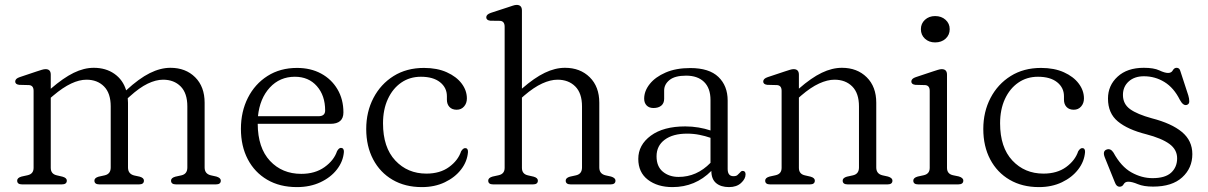

<svg xmlns="http://www.w3.org/2000/svg" viewBox="-20 -752 4927 783"><path d="M187 -447.5V-390Q238.5 -434.5 280.5 -455Q322.5 -475.5 362.5 -475.5Q411.5 -475.5 446.5 -451Q481.5 -426.5 494.5 -383.5Q547 -432 590.8 -453.8Q634.5 -475.5 675 -475.5Q737 -475.5 775.8 -437Q814.5 -398.5 814.5 -333V-69Q814.5 -43 840 -37L862.5 -32Q880.5 -26.5 880.5 -15.5Q880.5 0 860.5 0H698Q677.5 0 677.5 -15.5Q677.5 -26.5 695 -31.5L720 -37Q744 -42.5 744 -69V-318Q744 -372 716.8 -399.5Q689.5 -427 645 -427Q616 -427 582.2 -410.8Q548.5 -394.5 509.5 -359L501 -351.5Q502 -342.5 502 -333V-69Q502 -43 527 -36.5L550 -31.5Q567 -26.5 567 -15.5Q567 0 547 0H385.5Q365 0 365 -15.5Q365 -26.5 382 -31.5L407 -37Q431.5 -42.5 431.5 -69V-318Q431.5 -372 404.2 -399.5Q377 -427 332.5 -427Q303.5 -427 270 -411.2Q236.5 -395.5 197 -362L187 -353.5V-67.5Q187 -42.5 211.5 -37L235 -31.5Q252.5 -26.5 252.5 -15.5Q252.5 0 232 0H70Q50 0 50 -15.5Q50 -27 68 -32L93 -37.5Q117 -43 117 -67.5V-381.5Q117 -403.5 98.5 -405L58.5 -406Q42 -408 42 -419.5Q42 -431.5 60.5 -437.5L129 -460.5Q141 -464.5 150 -467.2Q159 -470 166 -470Q187 -470 187 -447.5Z M1380.5 -293.5Q1380.5 -247 1327.5 -247H1031Q1031.5 -149 1081 -96Q1130.5 -43 1208.5 -43Q1265 -43 1303.5 -70.5Q1342 -98 1354.5 -135.5Q1362 -149 1370.5 -149Q1383 -148.5 1382.5 -132.5Q1379.5 -94 1354.2 -61.2Q1329 -28.5 1286.8 -8.8Q1244.5 11 1191 11Q1121 11 1069.8 -19Q1018.5 -49 990.5 -102.5Q962.5 -156 962.5 -226.5Q962.5 -297 991 -353.2Q1019.5 -409.5 1071 -442.2Q1122.5 -475 1191.5 -475Q1247 -475 1289.5 -452Q1332 -429 1356.2 -388Q1380.5 -347 1380.5 -293.5ZM1182.5 -439Q1121 -439 1080.2 -394.8Q1039.5 -350.5 1032 -278H1278.5Q1306 -278 1306 -301.5Q1306 -362.5 1272.2 -400.8Q1238.5 -439 1182.5 -439Z M1884 -350.5Q1884 -331 1872.5 -317.8Q1861 -304.5 1842.5 -304.5Q1823.5 -304.5 1813 -315.8Q1802.5 -327 1802.5 -345.5V-359.5Q1802.5 -394.5 1774.5 -416.8Q1746.5 -439 1696.5 -439Q1651 -439 1616.2 -415Q1581.5 -391 1561.8 -348.2Q1542 -305.5 1542 -249Q1542 -151 1592 -97.5Q1642 -44 1719 -44Q1774.5 -44 1811.2 -70.8Q1848 -97.5 1860.5 -135Q1868.5 -148 1877 -148Q1889 -148 1888.5 -132Q1885.5 -93.5 1860.5 -61Q1835.5 -28.5 1794.2 -8.8Q1753 11 1700.5 11Q1632 11 1581 -18.8Q1530 -48.5 1501.8 -102Q1473.5 -155.5 1473.5 -226Q1473.5 -296 1503 -352.5Q1532.5 -409 1585.2 -442Q1638 -475 1709 -475Q1763 -475 1802.2 -457.2Q1841.5 -439.5 1862.8 -411.2Q1884 -383 1884 -350.5Z M2108.5 -709V-390.5Q2159.5 -435 2201.8 -455.2Q2244 -475.5 2284 -475.5Q2346 -475.5 2385 -437Q2424 -398.5 2424 -333V-69Q2424 -43 2449.5 -37L2472 -32Q2490 -26.5 2490 -15.5Q2490 0 2470 0H2307.5Q2287 0 2287 -15.5Q2287 -26.5 2304 -31.5L2329 -37Q2353.5 -42.5 2353.5 -69V-318Q2353.5 -372 2326 -399.5Q2298.5 -427 2253.5 -427Q2225 -427 2191 -411.5Q2157 -396 2117.5 -362L2108.5 -354V-67.5Q2108.5 -42.5 2132.5 -37L2156.5 -31.5Q2173.5 -26.5 2173.5 -15.5Q2173.5 0 2153.5 0H1991Q1971 0 1971 -15.5Q1971 -27 1989 -32L2014 -37.5Q2038 -43 2038 -67.5V-643Q2038 -665.5 2019.5 -667L1979.5 -667.5Q1963 -669.5 1963 -681.5Q1963 -693 1981.5 -699.5L2050.5 -722Q2062.5 -726 2071.5 -729Q2080.5 -732 2087 -732Q2108.5 -732 2108.5 -709Z M2583 -104Q2583 -161 2634.2 -198.8Q2685.5 -236.5 2774.5 -236.5Q2802.5 -236.5 2829 -232Q2855.5 -227.5 2877.5 -220V-344Q2877.5 -392.5 2851.2 -418Q2825 -443.5 2778 -443.5Q2732.5 -443.5 2710.5 -425.8Q2688.5 -408 2688.5 -383V-349Q2688.5 -331 2676.8 -321.2Q2665 -311.5 2645 -311.5Q2627 -311.5 2617 -322Q2607 -332.5 2607 -349.5Q2607 -381 2629.8 -409.5Q2652.5 -438 2694.5 -456.2Q2736.5 -474.5 2795 -474.5Q2872 -474.5 2909.8 -438.2Q2947.5 -402 2947.5 -342V-63Q2947.5 -33.5 2971 -33.5Q2982 -33.5 2987 -37.8Q2992 -42 2996 -46.5Q2999 -50 3001.8 -52.5Q3004.5 -55 3008.5 -55Q3020.5 -55 3020.5 -41Q3020.5 -22.5 3002.2 -5.8Q2984 11 2953 11Q2920 11 2900.5 -5.2Q2881 -21.5 2881 -55Q2815.5 11 2722.5 11Q2661.5 11 2622.2 -19Q2583 -49 2583 -104ZM2657.5 -114.5Q2657.5 -73 2683.2 -51.8Q2709 -30.5 2747.5 -30.5Q2821.5 -30.5 2877.5 -88V-190Q2856 -197.5 2832.2 -202.2Q2808.5 -207 2782 -207Q2724 -207 2690.8 -182.2Q2657.5 -157.5 2657.5 -114.5Z M3238 -447.5V-390.5Q3289 -435 3331.2 -455.2Q3373.5 -475.5 3413.5 -475.5Q3475.5 -475.5 3514.5 -437Q3553.5 -398.5 3553.5 -333V-69Q3553.5 -43 3579 -37L3601.5 -32Q3619.5 -26.5 3619.5 -15.5Q3619.5 0 3599.5 0H3437Q3416.5 0 3416.5 -15.5Q3416.5 -26.5 3433.5 -31.5L3458.5 -37Q3483 -42.5 3483 -69V-318Q3483 -372 3455.5 -399.5Q3428 -427 3383 -427Q3354.5 -427 3320.5 -411.5Q3286.5 -396 3247 -362L3238 -354V-67.5Q3238 -42.5 3262 -37L3286 -31.5Q3303 -26.5 3303 -15.5Q3303 0 3283 0H3120.5Q3100.5 0 3100.5 -15.5Q3100.5 -27 3118.5 -32L3143.5 -37.5Q3167.5 -43 3167.5 -67.5V-381.5Q3167.5 -403.5 3149 -405L3109 -406Q3092.5 -408 3092.5 -419.5Q3092.5 -431.5 3111 -437.5L3180 -460.5Q3192 -464.5 3201 -467.2Q3210 -470 3216.5 -470Q3238 -470 3238 -447.5Z M3793.5 -579Q3768.5 -579 3752 -594.2Q3735.5 -609.5 3735.5 -633Q3735.5 -656 3752 -671.2Q3768.5 -686.5 3793.5 -686.5Q3819.5 -686.5 3836.2 -671.2Q3853 -656 3853 -633Q3853 -609.5 3836.2 -594.2Q3819.5 -579 3793.5 -579ZM3842 -447.5V-67.5Q3842 -43 3866 -37.5L3890 -32.5Q3908.5 -27 3908.5 -15.5Q3908.5 0 3887.5 0H3724.5Q3704.5 0 3704.5 -15.5Q3704.5 -27 3722.5 -32L3747.5 -37.5Q3771.5 -43 3771.5 -67.5V-381.5Q3771.5 -403.5 3753 -405L3713 -406Q3696.5 -408 3696.5 -419.5Q3696.5 -431.5 3715 -437.5L3784 -460.5Q3796 -464.5 3805 -467.2Q3814 -470 3820.5 -470Q3842 -470 3842 -447.5Z M4400.5 -350.5Q4400.5 -331 4389 -317.8Q4377.5 -304.5 4359 -304.5Q4340 -304.5 4329.5 -315.8Q4319 -327 4319 -345.5V-359.5Q4319 -394.5 4291 -416.8Q4263 -439 4213 -439Q4167.5 -439 4132.8 -415Q4098 -391 4078.2 -348.2Q4058.5 -305.5 4058.5 -249Q4058.5 -151 4108.5 -97.5Q4158.5 -44 4235.5 -44Q4291 -44 4327.8 -70.8Q4364.5 -97.5 4377 -135Q4385 -148 4393.5 -148Q4405.5 -148 4405 -132Q4402 -93.5 4377 -61Q4352 -28.5 4310.8 -8.8Q4269.5 11 4217 11Q4148.5 11 4097.5 -18.8Q4046.5 -48.5 4018.2 -102Q3990 -155.5 3990 -226Q3990 -296 4019.5 -352.5Q4049 -409 4101.8 -442Q4154.5 -475 4225.5 -475Q4279.5 -475 4318.8 -457.2Q4358 -439.5 4379.2 -411.2Q4400.5 -383 4400.5 -350.5Z M4645 -441Q4606.5 -441 4583 -419.8Q4559.5 -398.5 4559.5 -365Q4559.5 -328 4588.5 -307Q4617.5 -286 4677.5 -269.5Q4757.5 -249 4800 -213.8Q4842.5 -178.5 4842.5 -123.5Q4842.5 -66.5 4801.2 -28.8Q4760 9 4682.5 9Q4644 9 4620.2 -1Q4596.5 -11 4581.5 -11Q4568 -11 4562.5 -0.8Q4557 9.5 4545.5 9.5Q4533 9.5 4526.5 -8.5L4485.5 -110Q4475 -136.5 4494 -142.5Q4509.5 -147.5 4521 -129.5Q4552 -72.5 4594 -49Q4636 -25.5 4680 -25.5Q4732 -25.5 4756.2 -48Q4780.5 -70.5 4780.5 -106.5Q4780.5 -142 4749 -165Q4717.5 -188 4654.5 -204.5Q4579 -223.5 4538.8 -256.8Q4498.5 -290 4498.5 -350Q4498.5 -403.5 4537.8 -439.5Q4577 -475.5 4644.5 -475.5Q4685.5 -475.5 4707.8 -465Q4730 -454.5 4743.5 -454.5Q4757 -454.5 4762.8 -465Q4768.5 -475.5 4778.5 -475.5Q4790.5 -475.5 4794 -461L4826 -363Q4830 -350 4830 -338.5Q4830 -327 4819.5 -324Q4805 -320 4791.5 -345Q4767 -394 4728.8 -417.5Q4690.5 -441 4645 -441Z"/></svg>

Font: Fraunces 9pt Soft Light
Style: Regular
Weight: 300
Version: Version 1.000;[0bf87f6ff]